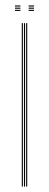

<svg xmlns="http://www.w3.org/2000/svg" viewBox="-20 -685 180 705"><path d="M76 0V-600H80V0ZM60 0V-600H64V0ZM68 0V-600H72V0ZM85 -661V-665H105V-661ZM35 -661V-665H55V-661ZM35 -653V-657H55V-653ZM85 -653V-657H105V-653ZM35 -645V-649H55V-645ZM85 -645V-649H105V-645Z"/></svg>

Font: Big Shoulders Inline Display Thin
Style: Regular
Weight: 100
Designer: Patric King
Foundry: XO Type Co
Version: Version 1.000